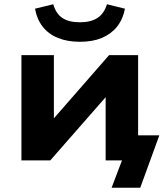

<svg xmlns="http://www.w3.org/2000/svg" viewBox="-20 -756 782 905"><path d="M506 129 555 0H481V-118H731L641 129ZM81 0V-496H234V-165H205L494 -496H631V0H478V-331H507L217 0ZM357 -559Q298 -559 253.5 -577Q209 -595 181.5 -630Q154 -665 145 -715L231 -736Q244 -691 274.5 -671Q305 -651 357 -651Q408 -651 439.5 -671.5Q471 -692 484 -736L569 -715Q559 -664 531 -629.5Q503 -595 459.5 -577Q416 -559 357 -559Z"/></svg>

Font: Nunito Sans 10pt SemiExpanded ExtraBold
Style: Regular
Weight: 800
Width: 6
Designer: Vernon Adams
Foundry: Vernon Adams
Version: Version 3.101;gftools[0.9.27]